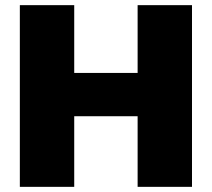

<svg xmlns="http://www.w3.org/2000/svg" viewBox="-20 -725 822 745"><path d="M725 -705V0H514V-274H268V0H57V-705H268V-442H514V-705Z"/></svg>

Font: Nunito Sans Heavy
Style: Regular
Weight: 400
Designer: Vernon Adams
Foundry: Vernon Adams
Version: Version 2.500